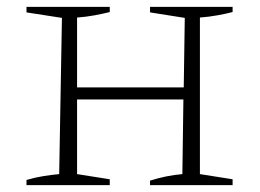

<svg xmlns="http://www.w3.org/2000/svg" viewBox="-20 -538 755 558"><path d="M57 0V-15Q81 -22 105 -26Q129 -30 152 -32L160 -486L57 -502V-518H299V-503Q279 -498 255 -493.5Q231 -489 204 -487V-284H514L517 -486L416 -502V-518H656V-503Q637 -498 612 -493.5Q587 -489 561 -487V-32L656 -17V0H416V-13Q463 -28 510 -32L513 -249H204V-32L299 -17V0Z"/></svg>

Font: Piazzolla SC ExtraLight
Style: Regular
Weight: 200
Designer: Juan Pablo del Peral
Foundry: Huerta Tipografica
Version: Version 1.330